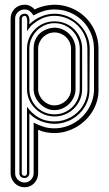

<svg xmlns="http://www.w3.org/2000/svg" viewBox="-20 -562 461 811"><path d="M396 -185.1Q396.7 -159.7 390 -136.1Q383.3 -112.5 370.8 -91.9Q358.4 -71.3 340.9 -54.4Q323.5 -37.6 302.6 -25.5Q281.7 -13.4 258.2 -6.7Q234.6 0 210 0Q191.9 0 174.8 -3.2Q157.7 -6.3 141.1 -13.9V169.9Q141.1 181.9 136.8 192.6Q132.6 203.4 124.9 211.4Q117.2 219.5 106.8 224.2Q96.4 229 84 229Q71.5 229 60.8 224.4Q50 219.7 42.1 211.8Q34.2 203.9 29.5 193.1Q24.9 182.4 24.9 169.9V-483.9Q24.9 -496.3 29.5 -507Q34.2 -517.6 42.1 -525.4Q50 -533.2 60.8 -537.6Q71.5 -542 84 -542Q97.7 -542 107.4 -536.9Q117.2 -531.7 127 -522Q135.3 -526.9 145.8 -530.5Q156.2 -534.2 167.4 -536.7Q178.5 -539.3 189.6 -540.6Q200.7 -542 210 -542Q235.6 -542 259.4 -535.4Q283.2 -528.8 304 -516.8Q324.7 -504.9 341.7 -488Q358.6 -471.2 370.7 -450.4Q382.8 -429.7 389.4 -405.8Q396 -381.8 396 -356ZM43.9 169.9Q43.9 178.2 47.1 185.3Q50.3 192.4 55.8 197.6Q61.3 202.9 68.5 205.9Q75.7 209 84 209Q91.8 209 98.8 205.8Q105.7 202.6 110.8 197.3Q116 191.9 119 184.8Q122.1 177.7 122.1 169.9V-43.9Q133.8 -38.3 144 -33.9Q154.3 -29.5 164.6 -26.4Q174.8 -23.2 185.8 -21.6Q196.8 -20 210 -20Q232.4 -20 253.5 -26Q274.7 -32 293.2 -42.7Q311.8 -53.5 327.1 -68.7Q342.5 -84 353.6 -102.3Q364.7 -120.6 371 -141.7Q377.2 -162.8 377.2 -185.5L377 -356Q377 -391.1 363.9 -421.5Q350.8 -451.9 328.2 -474.2Q305.7 -496.6 275.3 -509.3Q244.9 -522 210 -522Q198.7 -522 188.2 -520.6Q177.7 -519.3 167 -516.2Q156.2 -513.2 145 -508.4Q133.8 -503.7 121.1 -497.1Q115 -507.6 106 -514.8Q96.9 -522 84 -522Q76.2 -522 68.8 -519.2Q61.5 -516.4 56 -511.2Q50.5 -506.1 47.2 -499.1Q43.9 -492.2 43.9 -483.9ZM357.9 -186Q358.4 -165.5 353.3 -146.6Q348.1 -127.7 338.4 -111.3Q328.6 -95 314.9 -81.7Q301.3 -68.4 284.7 -58.8Q268.1 -49.3 249.1 -44.2Q230.2 -39.1 210 -39.1Q196.5 -39.1 182.1 -41.9Q167.7 -44.7 153.9 -49.9Q140.1 -55.2 127.8 -63Q115.5 -70.8 106 -81.1Q105.2 -81.8 105 -82.5Q104.7 -83.3 104 -84V169.9Q104 178.2 98.1 184.1Q92.3 189.9 84 189.9Q75 189.9 68.5 184.9Q62 179.9 62 169.9V-483.9Q62 -493.2 68.5 -498.5Q75 -503.9 84 -503.9Q93 -503.9 97.3 -499.1Q101.6 -494.4 103 -487.4Q104.5 -480.5 104.2 -472.8Q104 -465.1 104 -459Q114.3 -469.5 126.6 -477.8Q138.9 -486.1 152.6 -491.9Q166.3 -497.8 180.8 -500.9Q195.3 -503.9 210 -503.9Q230.2 -503.9 249.1 -498.5Q268.1 -493.2 284.5 -483.4Q301 -473.6 314.8 -460Q328.6 -446.3 338.4 -429.9Q348.1 -413.6 353.5 -394.8Q358.9 -376 358.9 -356ZM210 -49.1Q228.8 -49.1 246.5 -53.8Q264.2 -58.6 279.7 -67.3Q295.2 -75.9 308.1 -88.3Q321 -100.6 330.2 -115.7Q339.4 -130.9 344.5 -148.6Q349.6 -166.3 349.6 -185.8L349.1 -356Q349.1 -384.5 338.3 -409.8Q327.4 -435.1 308.5 -454Q289.6 -472.9 264.2 -484Q238.8 -495.1 210 -495.1Q194.8 -495.1 181.8 -492.2Q168.7 -489.3 156.9 -483.9Q145 -478.5 134 -470.9Q123 -463.4 112.1 -454.1Q106.7 -447.3 101.4 -440.7Q96.2 -434.1 94 -430.9Q94 -439.9 94.7 -451.2Q95.5 -462.4 95.1 -472.2Q94.7 -481.9 92.4 -488.5Q90.1 -495.1 84 -495.1Q79.3 -495.1 75.7 -491.5Q72 -487.8 72 -483.9V169.9Q72 175.3 75.7 178.1Q79.3 180.9 84 180.9Q88.6 180.9 91.3 177.4Q94 173.8 94 169.9V-111.1Q115.7 -81.1 144 -65.1Q172.4 -49.1 210 -49.1ZM326.9 -186Q326.9 -161.6 317.7 -140.5Q308.6 -119.4 292.7 -103.8Q276.9 -88.1 255.6 -79.1Q234.4 -70.1 210 -70.1Q186 -70.1 164.9 -79.2Q143.8 -88.4 128.1 -104.1Q112.3 -119.9 103.1 -141Q94 -162.1 94 -186V-356Q94 -380.4 103 -401.5Q112.1 -422.6 127.7 -438.2Q143.3 -453.9 164.4 -462.9Q185.5 -471.9 210 -471.9Q234.6 -471.9 256 -463.1Q277.3 -454.3 293.1 -438.7Q308.8 -423.1 317.9 -402Q326.9 -380.9 326.9 -356ZM316.9 -356Q316.9 -378.2 308.6 -397.8Q300.3 -417.5 285.9 -432.3Q271.5 -447 252 -455.6Q232.4 -464.1 210 -464.1Q187.7 -464.1 168.5 -455.3Q149.2 -446.5 134.9 -431.8Q120.6 -417 112.3 -397.3Q104 -377.7 104 -356V-186Q104 -163.8 112.1 -144.4Q120.1 -125 134.4 -110.5Q148.7 -95.9 168.1 -87.5Q187.5 -79.1 210 -79.1Q232.4 -79.1 252 -87.4Q271.5 -95.7 285.9 -110.1Q300.3 -124.5 308.6 -144Q316.9 -163.6 316.9 -186ZM299.1 -186Q299.1 -168 291.9 -151.9Q284.7 -135.7 272.5 -123.5Q260.3 -111.3 244.1 -104.1Q228 -96.9 210 -96.9Q191.9 -96.9 176 -104.5Q160.2 -112.1 148.1 -124.6Q136 -137.2 129 -153.2Q122.1 -169.2 122.1 -186V-356Q122.1 -375 127.2 -388.9Q132.3 -402.8 140.4 -412.7Q148.4 -422.6 158.4 -429Q168.5 -435.3 178.2 -438.8Q188 -442.4 196.4 -443.7Q204.8 -445.1 210 -445.1Q228 -445.1 244.1 -437.9Q260.3 -430.7 272.5 -418.5Q284.7 -406.2 291.9 -390.1Q299.1 -374 299.1 -356ZM280 -356Q280 -370.1 274.4 -382.8Q268.8 -395.5 259.3 -404.8Q249.8 -414.1 236.9 -419.6Q224.1 -425 210 -425Q196 -425 183.6 -419.6Q171.1 -414.1 161.7 -404.8Q152.3 -395.5 146.7 -382.8Q141.1 -370.1 141.1 -356V-186Q141.1 -172.1 146.7 -159.5Q152.3 -147 161.7 -137.6Q171.1 -128.2 183.6 -122.6Q196 -116.9 210 -116.9Q223.9 -116.9 236.6 -122.4Q249.3 -127.9 258.9 -137.2Q268.6 -146.5 274.3 -159.1Q280 -171.6 280 -186Z"/></svg>

Font: TafelwerkOT
Style: Regular
Weight: 400
Designer: Peter Wiegel
Foundry: Peter Wiegel, based on an original design named Oxford by Christine Lord, 1969
Version: Version 1.000